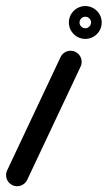

<svg xmlns="http://www.w3.org/2000/svg" viewBox="-44 -580 363 649"><path d="M160.7 -387C160.7 -387 160.7 -387 160.7 -387C100.5 -259.3 40.3 -131.7 -19.9 -4C-28.8 14.7 -20.7 37.1 -2 45.9C16.7 54.8 39.1 46.7 47.9 28C108.1 -99.7 168.3 -227.3 228.5 -355C237.3 -373.7 229.3 -396.1 210.6 -404.9C191.8 -413.8 169.5 -405.7 160.7 -387ZM247.4 -484.7C245.4 -484.4 243.8 -484.5 244.3 -484.5C243.8 -484.5 243.3 -484.5 242.8 -484.6C236.1 -485.1 230.1 -489.1 227 -495.1C226.1 -496.9 225.4 -498.9 225.1 -501C224.8 -502.9 224.8 -504.5 224.8 -504C224.8 -503.5 224.8 -505.1 225.1 -507C225.4 -509.1 226.1 -511.1 227 -512.9C230.1 -518.9 236.1 -522.9 242.8 -523.4C243.3 -523.5 243.8 -523.5 244.3 -523.5C244.8 -523.5 245.3 -523.5 245.8 -523.4C252.5 -522.9 258.6 -518.9 261.7 -512.9C262.6 -511.1 263.3 -509.1 263.6 -507C263.9 -505.1 263.8 -503.5 263.8 -504C263.8 -503.5 263.8 -503 263.8 -502.5C263.2 -495.8 259.2 -489.8 253.2 -486.7C251.4 -485.7 249.4 -485.1 247.4 -484.7ZM299.8 -504C299.8 -534.6 274.9 -559.5 244.3 -559.5C213.8 -559.5 188.8 -534.6 188.8 -504C188.8 -473.4 213.8 -448.5 244.3 -448.5C274.9 -448.5 299.8 -473.4 299.8 -504Z"/></svg>

Font: FRB American Cursive Extrabold
Style: Bold Italic
Weight: 800
Italic angle: -25°
Version: Version 2.0;Modular Font Editor K font №1